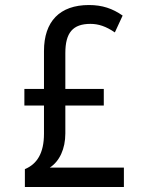

<svg xmlns="http://www.w3.org/2000/svg" viewBox="-20 -744 570 764"><path d="M79 -71V0H473V-77H178C217 -102 240 -152 240 -213V-324H393V-390H240V-533C240 -614 270 -649 340 -649C372 -649 402 -639 437 -615L468 -682C428 -710 387 -724 334 -724C218 -724 155 -659 155 -541V-390H77V-324H155V-212C155 -134 127 -91 79 -71Z"/></svg>

Font: Noto Sans Mono Condensed
Style: Regular
Weight: 400
Width: 3
Designer: Monotype Design Team
Foundry: Monotype Imaging Inc.
Version: Version 2.014